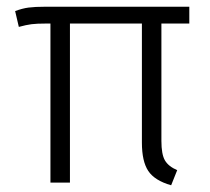

<svg xmlns="http://www.w3.org/2000/svg" viewBox="-20 -543 626 571"><path d="M460 -473V-124Q460 -84 470.5 -66Q481 -48 507 -37L489 8Q440 -6 421 -34.5Q402 -63 402 -119V-473H188V0H130V-473H117Q89 -473 73.5 -471Q58 -469 36 -463L25 -510Q46 -518 65 -520.5Q84 -523 115 -523H543V-473Z"/></svg>

Font: Fira Sans Light
Style: Regular
Weight: 300
Designer: bBox Type GmbH & Carrois Corporate GbR & Edenspiekermann AG
Foundry: bBox Type GmbH & Carrois Corporate GbR & Edenspiekermann AG
Version: Version 4.301